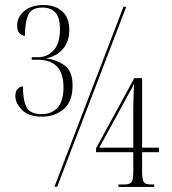

<svg xmlns="http://www.w3.org/2000/svg" viewBox="-20 -741 683 762"><path d="M146 -278Q94 -278 67.5 -304.5Q41 -331 41 -360Q41 -380 50.5 -389Q60 -398 71 -398Q71 -343 85.5 -315.5Q100 -288 146 -288Q184 -288 208 -313.5Q232 -339 232 -395Q232 -504 129 -504H106V-514H133Q166 -514 192 -540.5Q218 -567 218 -625Q218 -672 199.5 -691.5Q181 -711 149 -711Q105 -711 92 -681.5Q79 -652 79 -599Q67 -599 57.5 -609Q48 -619 48 -639Q48 -673 76 -697Q104 -721 153 -721Q199 -721 227 -696Q255 -671 255 -622Q255 -576 230 -547Q205 -518 165 -510V-509Q207 -503 237.5 -480.5Q268 -458 268 -402Q268 -337 232.5 -307.5Q197 -278 146 -278ZM196 0 470 -714H481L207 0ZM450 1V-9H475Q495 -9 502 -18.5Q509 -28 509 -61V-137H361V-152L513 -431H544V-155H611V-137H544V-61Q544 -28 550.5 -18.5Q557 -9 578 -9H592V1ZM374 -155H509V-309Q509 -334 510 -359Q511 -384 512 -409Q508 -399 502 -388Q496 -377 490 -367Z"/></svg>

Font: Noto Serif Display ExtraCondensed ExtraLight
Style: Regular
Weight: 200
Width: 2
Designer: Monotype Design Team
Foundry: Monotype Imaging Inc.
Version: Version 2.009